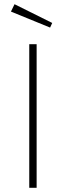

<svg xmlns="http://www.w3.org/2000/svg" viewBox="-20 -892 313 912"><path d="M154 0H119V-682H154ZM228 -783 218 -761 32 -837 49 -872Z"/></svg>

Font: FiraSans
Style: Regular
Weight: 200
Designer: Carrois Corporate & Edenspiekermann AG
Foundry: Carrois Corporate GbR & Edenspiekermann AG
Version: Version 3.106;PS 003.106;hotconv 1.0.70;makeotf.lib2.5.58329